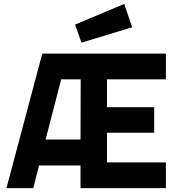

<svg xmlns="http://www.w3.org/2000/svg" viewBox="-20 -965 912 985"><path d="M365.2 -838.9 617.2 -944.8 658.2 -825.2 397.9 -746.1ZM293.9 -558.1 213.9 -249H393.1L394 -558.1ZM393.1 0V-116.2H180.2L150.9 0H13.2L196.8 -689.9H831.1V-558.1H528.8V-415H771V-284.2H528.8V-131.8H831.1V0Z"/></svg>

Font: TitilliumWeb-Bold
Style: Bold
Weight: 700
Version: Version 1.001;PS 57.000;hotconv 1.0.70;makeotf.lib2.5.55311